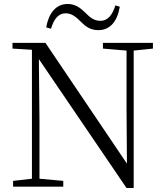

<svg xmlns="http://www.w3.org/2000/svg" viewBox="-20 -941 832 968"><path d="M213 -803 237 -796C252 -846 275 -874 311 -874C344 -874 367 -852 389 -830C411 -808 435 -789 476 -789C536 -789 572 -835 584 -907L562 -914C546 -864 523 -836 486 -836C452 -836 431 -856 408 -879C385 -901 360 -921 321 -921C262 -921 225 -874 213 -803ZM618 7H654V-686L751 -696V-725H499V-696L618 -686V-383L620 -116L209 -725H43V-696L141 -690V-40L46 -29V0H299V-29L179 -40V-332L176 -643Z"/></svg>

Font: Noto Serif TC Light
Style: Regular
Weight: 300
Designer: Ryoko NISHIZUKA 西塚涼子 (kana & ideographs); Frank Grießhammer (Latin, Greek & Cyrillic); Wenlong ZHANG 张文龙 (bopomofo); San
Foundry: Adobe
Version: Version 2.001;hotconv 1.1.0;makeotfexe 2.6.0